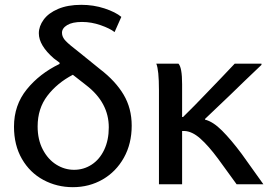

<svg xmlns="http://www.w3.org/2000/svg" viewBox="-20 -750 1118 796"><path d="M455 -617Q436 -632 397.5 -645.5Q359 -659 320 -659Q280 -659 258.5 -646Q237 -633 237 -614Q237 -596 252.5 -580Q268 -564 311 -531L395 -463Q459 -414 492.5 -357.5Q526 -301 526 -229Q526 -154 493.5 -96Q461 -38 405.5 -6Q350 26 282 26Q216 26 160 -4Q104 -34 71 -91Q38 -148 38 -225Q38 -314 91 -379.5Q144 -445 227 -485V-490L203 -508Q141 -562 141 -612Q141 -641 161 -668.5Q181 -696 221 -713Q261 -730 317 -730Q368 -730 413.5 -715Q459 -700 483 -680ZM282 -440Q217 -406 176.5 -353Q136 -300 136 -226Q136 -171 157.5 -130Q179 -89 213.5 -67.5Q248 -46 287 -46Q327 -46 360 -67.5Q393 -89 412 -129Q431 -169 431 -222Q431 -325 337 -397Z M830 -254Q863 -246 900.5 -208.5Q938 -171 982 -112L1072 14H961L884 -92Q844 -146 810 -176Q776 -206 744 -207H735V14H639V-376Q639 -460 628 -486H720Q735 -470 735 -401V-265H739Q787 -312 835 -362.5Q883 -413 898 -428L953 -486H1064V-481Q986 -407 935 -357Q868 -294 830 -257Z"/></svg>

Font: LINE Seed Sans KR Regular
Style: Regular
Weight: 400
Designer: LINE VX Design & Sandoll Inc & Dalton Maag Ltd
Foundry: Sandoll Inc.
Version: Version 1.000